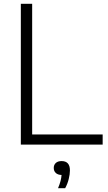

<svg xmlns="http://www.w3.org/2000/svg" viewBox="-20 -760 566 1009"><path d="M89.5 0V-740H149V-53.5H519.5V0ZM285 229Q294 207.5 298.2 191Q302.5 174.5 303.5 159.5Q284 159 273.2 149Q262.5 139 262.5 122.5Q262.5 106.5 273.2 96.5Q284 86.5 303.5 86.5Q347.5 86.5 347.5 135.5Q347.5 155.5 341.2 180.8Q335 206 322.5 229Z"/></svg>

Font: Encode Sans Lt
Style: Regular
Weight: 300
Designer: Multiple Designers
Foundry: Impallari Type
Version: Version 3.002; ttfautohint (v1.8.3) -l 8 -r 50 -G 200 -x 14 